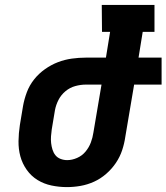

<svg xmlns="http://www.w3.org/2000/svg" viewBox="-20 -755 679 783"><path d="M253 8Q221 8 190 1.5Q159 -5 133 -21Q107 -37 89 -62.5Q71 -88 63 -117.5Q55 -147 55.5 -179.5Q56 -212 61 -245L74 -323Q79 -351 89.5 -379Q100 -407 119 -431Q138 -455 163.5 -473Q189 -491 216.5 -501.5Q244 -512 273 -516Q302 -520 330 -520H412L429 -625H396L395 -735H610V-625H562L545 -520H639V-410H527L491 -197Q487 -169 478 -142Q469 -115 452.5 -90.5Q436 -66 413 -46Q390 -26 363.5 -14Q337 -2 309 3Q281 8 253 8ZM254 -102Q274 -102 294.5 -111Q315 -120 329 -137Q343 -154 350.5 -174Q358 -194 361 -215L394 -410H330Q309 -410 287 -404Q265 -398 247 -383Q229 -368 218.5 -347.5Q208 -327 204 -305L191 -227Q189 -213 188 -199Q187 -185 188.5 -171.5Q190 -158 194 -145Q198 -132 206 -122Q214 -112 227 -107Q240 -102 254 -102Z"/></svg>

Font: Iosevka HT Extrabold Extended
Style: Italic
Weight: 800
Width: 7
Italic angle: -9°
Monospace: yes
Designer: Belleve Invis
Foundry: Belleve Invis
Version: Version 32.3.0; ttfautohint (v1.8.4)